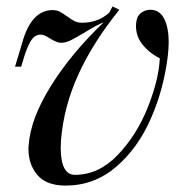

<svg xmlns="http://www.w3.org/2000/svg" viewBox="-20 -559 573 593"><path d="M400.4 -486.8Q401.9 -508.3 415 -518.6Q428.2 -528.8 444.3 -528.8Q472.7 -528.8 486.8 -501.7Q501 -474.6 501 -427.7Q501 -411.6 498.5 -388.2Q486.3 -284.7 446 -192.9Q405.8 -101.1 338.4 -43.5Q271 14.2 182.6 14.2Q123.5 14.2 95.7 -18.3Q67.9 -50.8 67.9 -99.1L68.4 -109.9Q74.2 -192.4 137 -293.2Q199.7 -394 300.3 -490.2Q280.8 -482.9 243.7 -460Q215.3 -442.9 199 -434.8Q182.6 -426.8 168.5 -426.8Q156.2 -426.8 134.8 -439.9Q116.7 -452.1 105.5 -452.1Q89.8 -452.1 79.3 -438.7Q68.8 -425.3 56.6 -390.1L45.4 -353H26.4L48.3 -425.8Q76.2 -527.8 142.6 -527.8Q155.3 -527.8 164.6 -522.9Q173.8 -518.1 187.5 -508.3Q200.7 -498.5 210.4 -493.7Q220.2 -488.8 233.4 -488.8Q283.2 -488.8 317.4 -520L327.6 -539.1L348.6 -528.8Q267.6 -428.7 222.4 -329.8Q177.2 -231 168.5 -127Q167.5 -110.4 167.5 -103.5Q167.5 -19 211.4 -19Q284.7 -19 343.3 -80.1Q401.9 -141.1 436 -226.3Q470.2 -311.5 473.6 -378.9Q440.4 -395.5 418.9 -423.1Q397.5 -450.7 400.4 -486.8Z"/></svg>

Font: TypoPRO Playfair Display
Style: Italic
Weight: 400
Italic angle: -14°
Designer: Claus Eggers Sørensen
Foundry: Claus Eggers Sørensen
Version: Version 1.004;PS 001.004;hotconv 1.0.70;makeotf.lib2.5.58329